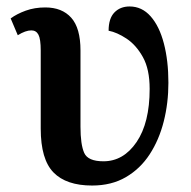

<svg xmlns="http://www.w3.org/2000/svg" viewBox="-20 -564 592 594"><path d="M265 10Q185 10 145.5 -30.5Q106 -71 106 -166V-408Q106 -443 99 -456.5Q92 -470 77 -470Q59 -470 35 -455L13 -507Q32 -521 59.5 -531Q87 -541 120 -541Q172 -541 200.5 -509Q229 -477 229 -408V-172Q229 -117 240.5 -91Q252 -65 300 -65Q362 -65 402.5 -124.5Q443 -184 443 -289Q443 -350 422 -387.5Q401 -425 371.5 -444.5Q342 -464 316 -469Q316 -507 334 -525.5Q352 -544 381 -544Q419 -544 446 -513.5Q473 -483 487 -429.5Q501 -376 501 -308Q501 -245 486.5 -188Q472 -131 443 -86.5Q414 -42 369.5 -16Q325 10 265 10Z"/></svg>

Font: Noto Serif SemiCondensed SemiBold
Style: Regular
Weight: 600
Width: 4
Designer: Monotype Design Team
Foundry: Monotype Imaging Inc.
Version: Version 2.013; ttfautohint (v1.8.4.7-5d5b)